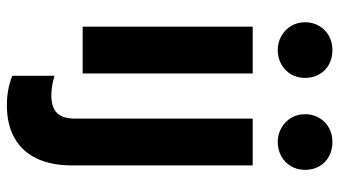

<svg xmlns="http://www.w3.org/2000/svg" viewBox="-238 -542 1005 569"><g transform="rotate(90 264.5 -257.5)"><path d="M59.1 -503.9H197.8V0H59.1ZM45.9 -659.2Q45.9 -682.1 56.9 -700.9Q67.9 -719.7 86.7 -730Q105.5 -740.2 128.4 -740.2Q151.9 -740.2 170.9 -730Q189.9 -719.7 200.4 -700.9Q210.9 -682.1 210.9 -659.2Q210.9 -636.2 200.4 -617.9Q189.9 -599.6 170.9 -588.9Q151.9 -578.1 128.4 -578.1Q105.5 -578.1 86.7 -588.9Q67.9 -599.6 56.9 -617.9Q45.9 -636.2 45.9 -659.2ZM204.6 208.5V83.5Q234.9 92.8 262.7 92.8Q298.8 92.8 315.2 75.7Q331.5 58.6 331.5 22.5V-503.9H470.2V31.7Q470.2 93.3 449.5 136.5Q428.7 179.7 388.9 202.1Q349.1 224.6 292 224.6Q244.1 224.6 204.6 208.5ZM318.4 -659.2Q318.4 -682.1 329.3 -700.9Q340.3 -719.7 359.1 -730Q377.9 -740.2 400.9 -740.2Q424.3 -740.2 443.4 -730Q462.4 -719.7 472.9 -700.9Q483.4 -682.1 483.4 -659.2Q483.4 -636.2 472.9 -617.9Q462.4 -599.6 443.4 -588.9Q424.3 -578.1 400.9 -578.1Q377.9 -578.1 359.1 -588.9Q340.3 -599.6 329.3 -617.9Q318.4 -636.2 318.4 -659.2Z"/></g></svg>

Font: Wanted Sans Variable
Style: Regular
Weight: 400
Designer: Original Design by Kil Hyung-jin and Kang Hanbin, Wanted Lab, Inc; Hangeul from Source Han Sans by Jang Soo-young and Ka
Foundry: Wanted Lab, Inc.
Version: Version 1.003;Glyphs 3.2 (3227)